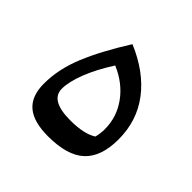

<svg xmlns="http://www.w3.org/2000/svg" viewBox="-126 -593 725 725"><g transform="rotate(45 237.0 -230.0)"><path d="M215.8 5.9Q138.2 5.9 101.1 -25.9Q64 -57.6 64 -124Q64 -201.2 97.2 -282Q130.4 -362.8 195.3 -465.8Q300.3 -421.4 356.4 -347.4Q412.6 -273.4 412.6 -174.3Q412.6 -82 365.5 -38.1Q318.4 5.9 215.8 5.9ZM206.1 -362.8Q167 -301.8 146.2 -248.5Q125.5 -195.3 125.5 -158.2Q125.5 -96.2 232.9 -96.2Q306.2 -96.2 342.8 -120.1Q348.6 -141.6 348.6 -165.5Q348.6 -229 310.8 -281.7Q272.9 -334.5 206.1 -362.8Z"/></g></svg>

Font: Pinar-DS1-FD Medium
Style: Regular
Weight: 500
Designer: Amin Abedi
Version: Version 3.000